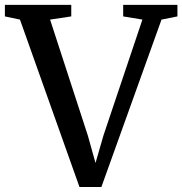

<svg xmlns="http://www.w3.org/2000/svg" viewBox="-39 -763 744 784"><path d="M-19 -696V-743H252V-696L165.5 -683L320 -208.5L351 -97.5L383.5 -210L542.5 -683L464 -696V-743H685.5V-696L620.5 -683L375 0.5H285.5L42.5 -683Z"/></svg>

Font: Merriweather 36pt Medium
Style: Regular
Weight: 500
Version: Version 2.100